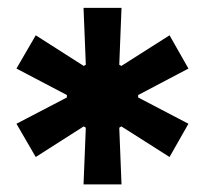

<svg xmlns="http://www.w3.org/2000/svg" viewBox="-20 -827 529 496"><path d="M288.1 -497.1 293.5 -500.5 418 -421.4 466.8 -507.3 336.9 -575.2V-581.5L466.8 -649.9L418 -735.8L293.5 -656.7L288.1 -659.7L293.9 -806.6H195.8L201.7 -659.7L196.3 -656.7L72.3 -735.8L22.5 -649.9L152.8 -581.5V-575.2L22.5 -507.3L72.3 -421.4L196.3 -500.5L201.7 -497.1L195.8 -350.6H293.9Z"/></svg>

Font: Estedad Bold
Style: Regular
Weight: 700
Designer: Amin Abedi
Version: Version 7.3